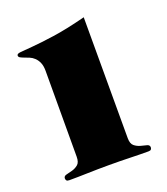

<svg xmlns="http://www.w3.org/2000/svg" viewBox="-95 -531 523 601"><g transform="rotate(-20 166.5 -230.0)"><path d="M251.5 -59.1Q251.5 -40.5 260.5 -33.2Q269.5 -25.9 280.5 -22.9Q291.5 -20 300.5 -17.8Q309.6 -15.6 309.6 -7.8Q309.6 -3.9 307.4 -1Q305.2 2 298.3 2Q270 2 237.5 1Q205.1 0 167 0Q128.9 0 96.2 1Q63.5 2 34.7 2Q27.8 2 25.6 -1Q23.4 -3.9 23.4 -7.8Q23.4 -15.6 32.5 -17.8Q41.5 -20 52.5 -22.9Q63.5 -25.9 72.5 -33.2Q81.5 -40.5 81.5 -59.1L82 -345.2Q82 -362.3 77.1 -373Q72.3 -383.8 64.9 -390.6Q57.6 -397.5 49.1 -400.9Q40.5 -404.3 33.2 -407Q25.9 -409.7 21 -412.4Q16.1 -415 16.1 -419.9Q16.1 -425.8 28.6 -427Q41 -428.2 69.1 -430.4Q97.2 -432.6 142.1 -439Q187 -445.3 251.5 -461.9Z"/></g></svg>

Font: XB Zar
Style: Bold
Weight: 700
Designer: Behnam
Foundry: Irmug
Version: Version 8.005 2009